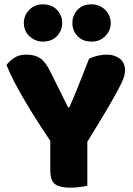

<svg xmlns="http://www.w3.org/2000/svg" viewBox="-20 -861 614 886"><path d="M383 -4Q372 -1 349 2Q326 5 304 5Q258 5 235 -10.5Q212 -26 212 -76V-211Q187 -248 158 -293Q129 -338 101 -385Q73 -432 49 -477.5Q25 -523 10 -561Q23 -579 45.5 -594Q68 -609 101 -609Q140 -609 164.5 -593Q189 -577 211 -533L294 -366H300Q314 -397 324.5 -422.5Q335 -448 345 -473.5Q355 -499 366 -526.5Q377 -554 391 -590Q409 -599 431 -604Q453 -609 473 -609Q508 -609 532.5 -590.5Q557 -572 557 -535Q557 -523 552 -506Q547 -489 529 -454.5Q511 -420 476.5 -361Q442 -302 383 -207ZM90 -755Q90 -790 115 -815.5Q140 -841 177 -841Q219 -841 243 -815.5Q267 -790 267 -755Q267 -720 243 -694.5Q219 -669 177 -669Q159 -669 143 -676Q127 -683 115 -694.5Q103 -706 96.5 -721.5Q90 -737 90 -755ZM314 -755Q314 -790 337.5 -815.5Q361 -841 403 -841Q422 -841 438 -834Q454 -827 466 -815Q478 -803 484.5 -787.5Q491 -772 491 -755Q491 -720 466 -694.5Q441 -669 403 -669Q361 -669 337.5 -694.5Q314 -720 314 -755Z"/></svg>

Font: Baloo Bhai
Style: Regular
Weight: 400
Designer: Supriya Tembe, Noopur Datye and Ek Type
Foundry: Ek Type
Version: Version 1.443;PS 1.000;hotconv 16.6.51;makeotf.lib2.5.65220;